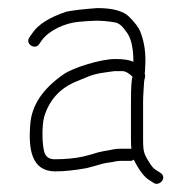

<svg xmlns="http://www.w3.org/2000/svg" viewBox="-20 -479 473 475"><path d="M117 -55C139 -55 164.7 -57.7 194 -63L213 -68C226.6 -71.7 236 -75.5 250.5 -77C262.2 -78.2 266.7 -81 278 -81H303C305.7 -81 308.3 -82 311 -84C324.4 -57.2 337.4 -40.2 350 -33L361 -26C375 -17.6 395.2 -40.5 376 -52L365 -59C360.3 -61.7 355 -67.8 349 -77.5C336.9 -97 334 -102.8 334 -133V-227C334 -241.9 335.7 -264 336.5 -276.5C337.1 -286.1 341 -288 338 -297C338.7 -301.7 339 -306.3 339 -311C341.6 -344.5 337.6 -374.5 327 -401C323 -411 313.8 -423.2 299.5 -437.5C285.2 -451.8 259 -459 221 -459C186 -456.5 160.3 -453.5 144 -450C102.3 -436.1 74.3 -418.4 60 -397L53 -387C41 -371 66.3 -354 77 -370L84 -380C103 -405.4 143 -422.3 174.5 -425C204.4 -427.6 228 -430.1 264.8 -423.5C274 -421.9 283.1 -414.4 292 -401C304 -386.6 310 -361.6 310 -326C300.7 -330.7 285.8 -333 265.5 -333C227.8 -333 160 -310.8 138.3 -295.9C86.6 -260.4 58.9 -219.5 55 -173C49.7 -109.9 57.7 -55 117 -55ZM304 -227V-133C304 -125 304.3 -117.7 305 -111H279.2C271.1 -111 264.8 -110.5 260.5 -109.5C239.5 -104.7 233.3 -106.1 206 -97L187 -92C165.1 -87.1 141.9 -85 115 -85C103.7 -85 95.8 -89.3 91.5 -98C83.6 -113.8 83 -169.3 89.5 -190.5C102.1 -232 128.6 -261 169 -277.5C176.3 -280.5 185.6 -284.3 196.7 -289C218.5 -298.1 238.7 -299.5 263 -303H283C290.3 -303 298.7 -298.3 308 -289C305.3 -283.7 304 -263 304 -227Z"/></svg>

Font: MewTooHand
Style: Regular
Weight: 400
Designer: Mew Too, Robert Jablonski
Version: Version 0.77